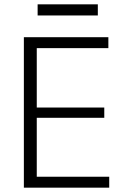

<svg xmlns="http://www.w3.org/2000/svg" viewBox="-20 -873 579 893"><path d="M137 -51H488V0H91V-700H484V-649H137L151 -689V-350L137 -373H465V-325H137L151 -348V-11ZM435 -853V-801H155V-853Z"/></svg>

Font: Pathway Extreme 28pt ExtraLight
Style: Regular
Weight: 250
Designer: Eduardo Rodriguez Tunni
Foundry: Eduardo Rodriguez Tunni
Version: Version 1.001;gftools[0.9.26]